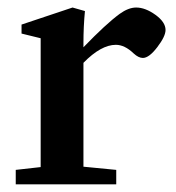

<svg xmlns="http://www.w3.org/2000/svg" viewBox="-20 -480 458 500"><path d="M21 0V-37.6L85.9 -44.9V-380.4L36.1 -392.6V-416L168.9 -460.4L201.2 -451.2Q197.3 -411.1 197.3 -368.2V-356.9Q256.3 -418 291.5 -443.8Q314.5 -460.4 334.5 -460.4Q358.4 -460.4 384.8 -441.4Q411.1 -422.4 411.1 -401.9Q411.1 -385.3 389.6 -357.2Q368.2 -329.1 352.1 -329.1Q340.8 -329.1 328.1 -340.8Q304.7 -363.3 281.7 -363.3Q243.2 -363.3 197.3 -316.4V-45.9L282.7 -37.6V0Z"/></svg>

Font: Elstob 8pt SemiBold
Style: Regular
Weight: 600
Designer: Peter S. Baker
Version: Version 1.015